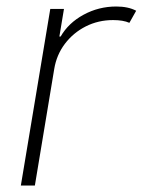

<svg xmlns="http://www.w3.org/2000/svg" viewBox="-20 -573 441 593"><path d="M44.4 0 135.3 -545.5H177.6L163.4 -460.2H167.3Q191.4 -502.1 238.1 -527.5Q284.8 -552.9 339.1 -552.9Q376.1 -552.9 400.6 -539.8L379.6 -502.5Q360.4 -511 329.2 -511Q283.7 -511 245 -491.5Q206.3 -471.9 180.4 -437.7Q154.5 -403.4 147.4 -359.4L87.7 0Z"/></svg>

Font: Inter UI Extra Light
Style: Italic
Weight: 200
Italic angle: -9.39999°
Designer: Rasmus Andersson
Foundry: rsms
Version: 3.2;8d6f07862